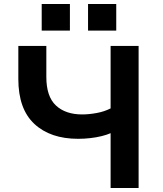

<svg xmlns="http://www.w3.org/2000/svg" viewBox="-20 -933 809 953"><path d="M529 0V-272Q511 -264 485 -257.5Q459 -251 428.5 -247.5Q398 -244 368 -244Q230 -244 150.5 -318Q71 -392 71 -541V-705H210V-551Q210 -454 257.5 -409.5Q305 -365 388 -365Q421 -365 459.5 -372Q498 -379 529 -395V-705H668V0ZM417 -781V-913H557V-781ZM187 -781V-913H327V-781Z"/></svg>

Font: Nunito Sans 6pt
Style: Bold
Weight: 700
Version: Version 3.101;gftools[0.9.27]